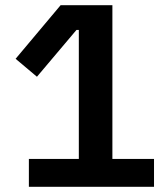

<svg xmlns="http://www.w3.org/2000/svg" viewBox="-20 -718 640 738"><path d="M91 0V-107H283V-603H274L122 -423L40 -492L213 -698H412V-107H572V0Z"/></svg>

Font: IBM Plex Sans Thai SmBld
Style: Regular
Weight: 600
Designer: Mike Abbink, Paul van der Laan, Pieter van Rosmalen, Ben Mitchell, Mark Frömberg
Foundry: Bold Monday
Version: Version 1.2